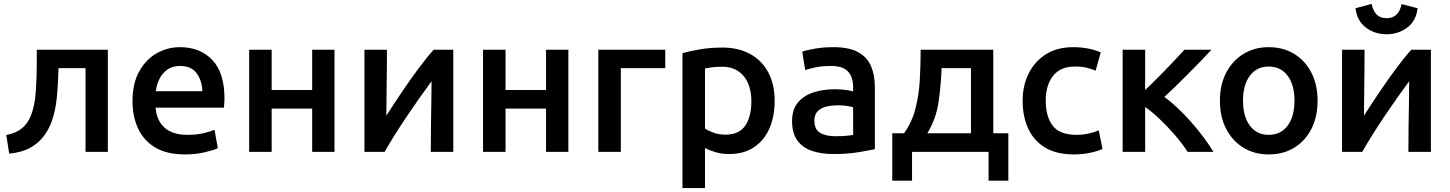

<svg xmlns="http://www.w3.org/2000/svg" viewBox="-20 -776 7408 981"><path d="M27 9 12 -86Q62 -96 91 -119.5Q120 -143 137 -183Q158 -235 163 -310Q168 -385 168 -461V-522H531V0H417V-428H279L278 -404Q277 -347 270.5 -279.5Q264 -212 245 -158Q230 -115 203 -79.5Q176 -44 133.5 -20.5Q91 3 27 9Z M925 13Q832 13 773 -22.5Q714 -58 685.5 -119.5Q657 -181 657 -259Q657 -351 692 -412.5Q727 -474 782 -504.5Q837 -535 899 -535Q1003 -535 1065 -469.5Q1127 -404 1127 -272Q1127 -262 1126 -249Q1125 -236 1124 -226H775Q780 -161 820.5 -124Q861 -87 938 -87Q984 -87 1020 -95.5Q1056 -104 1076 -113L1093 -19Q1073 -9 1026.5 2Q980 13 925 13ZM776 -310H1014Q1012 -365 984.5 -402Q957 -439 900 -439Q861 -439 835 -420.5Q809 -402 794.5 -372.5Q780 -343 776 -310Z M1253 0V-522H1368V-316H1575V-522H1689V0H1575V-221H1368V0Z M1842 0V-522H1957Q1957 -420 1955.5 -332.5Q1954 -245 1954 -185Q1991 -243 2032.5 -304.5Q2074 -366 2116 -423Q2158 -480 2196 -522H2296V0H2181Q2181 -69 2182 -136.5Q2183 -204 2184 -262Q2185 -320 2185 -361Q2156 -322 2123 -275Q2090 -228 2057 -179Q2024 -130 1995 -83.5Q1966 -37 1945 0Z M2448 0V-522H2563V-316H2770V-522H2884V0H2770V-221H2563V0Z M3037 0V-522H3379V-428H3152V0Z M3467 185V-504Q3503 -515 3557 -524Q3611 -533 3671 -533Q3753 -533 3813 -500Q3873 -467 3905.5 -406Q3938 -345 3938 -261Q3938 -180 3911 -119Q3884 -58 3832 -23.5Q3780 11 3706 11Q3667 11 3635.5 1.5Q3604 -8 3582 -20V185ZM3686 -88Q3757 -88 3788 -134.5Q3819 -181 3819 -258Q3819 -340 3779.5 -387.5Q3740 -435 3670 -435Q3639 -435 3617 -432Q3595 -429 3582 -426V-119Q3598 -108 3626 -98Q3654 -88 3686 -88Z M4238 11Q4175 11 4127.5 -5.5Q4080 -22 4053.5 -59Q4027 -96 4027 -157Q4027 -217 4057 -252.5Q4087 -288 4136.5 -304Q4186 -320 4246 -320Q4275 -320 4301 -316.5Q4327 -313 4339 -309V-330Q4339 -360 4329.5 -384.5Q4320 -409 4296 -424Q4272 -439 4227 -439Q4181 -439 4148 -432Q4115 -425 4094 -418L4079 -512Q4101 -520 4144 -527.5Q4187 -535 4239 -535Q4318 -535 4364.5 -509.5Q4411 -484 4430.5 -438Q4450 -392 4450 -331V-14Q4423 -8 4367.5 1.5Q4312 11 4238 11ZM4248 -80Q4306 -80 4339 -87V-228Q4329 -231 4308.5 -234.5Q4288 -238 4262 -238Q4232 -238 4204.5 -232Q4177 -226 4159 -209Q4141 -192 4141 -160Q4141 -115 4170 -97.5Q4199 -80 4248 -80Z M4539 147V-95H4599Q4639 -150 4657 -219.5Q4675 -289 4679.5 -366.5Q4684 -444 4684 -522H5055V-95H5132V147H5031V0H4640V147ZM4718 -95H4941V-428H4791Q4788 -342 4775.5 -255.5Q4763 -169 4718 -95Z M5467 13Q5377 13 5319 -22.5Q5261 -58 5233 -120Q5205 -182 5205 -261Q5205 -339 5236 -401Q5267 -463 5324.5 -499Q5382 -535 5463 -535Q5504 -535 5540 -528Q5576 -521 5604 -508L5578 -415Q5557 -424 5532 -430Q5507 -436 5472 -436Q5398 -436 5360.5 -388.5Q5323 -341 5323 -261Q5323 -181 5358.5 -134Q5394 -87 5481 -87Q5513 -87 5543.5 -94Q5574 -101 5594 -110L5613 -15Q5590 -4 5551 4.5Q5512 13 5467 13Z M5716 0V-522H5831V-316Q5864 -347 5902.5 -386Q5941 -425 5975.5 -461.5Q6010 -498 6032 -522H6170Q6149 -499 6119 -468Q6089 -437 6055 -403Q6021 -369 5988.5 -337Q5956 -305 5929 -281Q5961 -258 5996 -225Q6031 -192 6065.5 -153Q6100 -114 6129.5 -74.5Q6159 -35 6180 0H6048Q6021 -42 5983 -86Q5945 -130 5905 -168Q5865 -206 5831 -229V0Z M6462 13Q6389 13 6333 -21.5Q6277 -56 6245 -117.5Q6213 -179 6213 -262Q6213 -344 6245.5 -405.5Q6278 -467 6334 -501Q6390 -535 6462 -535Q6536 -535 6592 -501Q6648 -467 6680 -405.5Q6712 -344 6712 -262Q6712 -179 6680.5 -117.5Q6649 -56 6593 -21.5Q6537 13 6462 13ZM6462 -87Q6524 -87 6559 -134Q6594 -181 6594 -262Q6594 -342 6559 -389Q6524 -436 6462 -436Q6401 -436 6366 -389Q6331 -342 6331 -262Q6331 -181 6366 -134Q6401 -87 6462 -87Z M6837 0V-522H6952Q6952 -420 6950.5 -332.5Q6949 -245 6949 -185Q6986 -243 7027.5 -304.5Q7069 -366 7111 -423Q7153 -480 7191 -522H7291V0H7176Q7176 -69 7177 -136.5Q7178 -204 7179 -262Q7180 -320 7180 -361Q7151 -322 7118 -275Q7085 -228 7052 -179Q7019 -130 6990 -83.5Q6961 -37 6940 0ZM7064 -601Q7004 -601 6958.5 -635.5Q6913 -670 6906 -734L6988 -756Q7003 -683 7064 -683Q7127 -683 7141 -755L7223 -734Q7216 -670 7170.5 -635.5Q7125 -601 7064 -601Z"/></svg>

Font: Ubuntu Sans SemiBold
Style: Regular
Weight: 600
Designer: Dalton Maag Ltd
Foundry: Dalton Maag Ltd
Version: Version 1.006; ttfautohint (v1.8.4.7-5d5b)